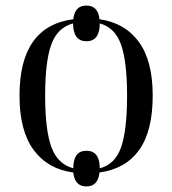

<svg xmlns="http://www.w3.org/2000/svg" viewBox="-20 -612 619 689"><path d="M290 57Q248 57 243 7Q152 -5 101 -73.5Q50 -142 50 -269Q50 -518 243 -543Q248 -592 290 -592Q332 -592 337 -543Q428 -530 478 -462Q528 -394 528 -269Q528 -142 479.5 -74Q431 -6 337 7Q332 57 290 57ZM243 -8Q243 -71 290 -71Q338 -71 338 -8Q393 -22 414.5 -83.5Q436 -145 436 -269Q436 -390 414.5 -451.5Q393 -513 338 -528Q338 -464 290 -464Q243 -464 242 -528Q186 -513 164 -452Q142 -391 142 -269Q142 -145 164.5 -84Q187 -23 243 -8Z"/></svg>

Font: Noto Serif Display SemiCondensed
Style: Regular
Weight: 400
Width: 4
Designer: Monotype Design Team
Foundry: Monotype Imaging Inc.
Version: Version 2.009